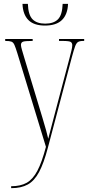

<svg xmlns="http://www.w3.org/2000/svg" viewBox="-20 -739 458 999"><path d="M214 -606Q156 -606 127.5 -635Q99 -664 97 -719H125Q127 -661 149.5 -638.5Q172 -616 215 -616Q259 -616 281.5 -638.5Q304 -661 306 -719H334Q332 -664 302.5 -635Q273 -606 214 -606ZM38 230Q87 230 119 212Q151 194 174.5 149.5Q198 105 219 25L70 -463Q61 -492 55 -505.5Q49 -519 39 -522.5Q29 -526 8 -526H7V-536H150V-526H147Q110 -526 99.5 -522Q89 -518 89 -505Q89 -497 94.5 -478.5Q100 -460 108 -433L171 -225Q190 -163 201.5 -124Q213 -85 220 -60.5Q227 -36 231 -17Q239 -47 252 -97.5Q265 -148 279 -200L341 -434Q347 -457 351.5 -475Q356 -493 356 -504Q356 -515 348.5 -520.5Q341 -526 305 -526H287V-536H418V-526H413Q395 -526 386 -520.5Q377 -515 370.5 -497Q364 -479 354 -442L229 30Q208 110 183.5 156Q159 202 124.5 221Q90 240 39 240H38Z"/></svg>

Font: Noto Serif Display ExtraCondensed Thin
Style: Regular
Weight: 100
Width: 2
Designer: Monotype Design Team
Foundry: Monotype Imaging Inc.
Version: Version 2.009